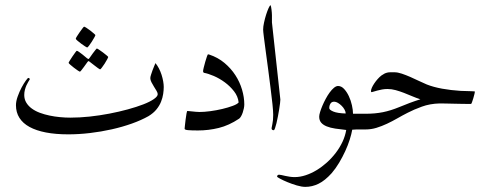

<svg xmlns="http://www.w3.org/2000/svg" viewBox="-20 -503 1905 746"><path d="M616.2 -165Q616.2 -152.8 614 -137.9Q611.8 -123 605.7 -107.7Q599.6 -92.3 587.9 -77.9Q576.2 -63.5 557.1 -51.8Q529.3 -36.1 492.4 -22.9Q455.6 -9.8 414.3 -0.5Q373 8.8 329.6 13.9Q286.1 19 245.1 19Q196.3 19 158.4 11.7Q120.6 4.4 94.7 -9.8Q68.8 -23.9 55.4 -45.2Q42 -66.4 42 -94.2Q42 -109.4 48.6 -127.9Q55.2 -146.5 63.7 -162.6Q72.3 -178.7 80.1 -189.5Q87.9 -200.2 89.8 -200.2Q92.3 -200.2 94.5 -198.2Q96.7 -196.3 95.2 -193.8Q93.3 -190.4 89.6 -184.6Q85.9 -178.7 82.5 -170.9Q79.1 -163.1 76.7 -153.8Q74.2 -144.5 74.2 -133.8Q74.2 -117.2 82.3 -104Q90.3 -90.8 103.8 -81.1Q117.2 -71.3 135 -64.7Q152.8 -58.1 172.6 -54Q192.4 -49.8 213.1 -47.9Q233.9 -45.9 252.9 -45.9Q289.1 -45.9 328.1 -50Q367.2 -54.2 405 -61.5Q442.9 -68.8 476.8 -78.1Q510.7 -87.4 536.6 -97.4Q562.5 -107.4 577.6 -117.9Q592.8 -128.4 592.8 -137.2Q592.8 -142.1 588.4 -149.7Q584 -157.2 578.4 -166Q572.8 -174.8 568.4 -183.6Q564 -192.4 564 -199.2Q564 -204.1 566.7 -212.4Q569.3 -220.7 572.5 -229.5Q575.7 -238.3 579.1 -246.1Q582.5 -253.9 584 -257.8Q591.3 -249 597.4 -237.3Q603.5 -225.6 607.7 -212.6Q611.8 -199.7 614 -187.3Q616.2 -174.8 616.2 -165ZM350.6 -366.7Q350.6 -364.7 346.2 -356.9Q341.8 -349.1 336.4 -340.6Q331.1 -332 325.7 -325.2Q320.3 -318.4 318.4 -318.4Q317.4 -318.4 310.3 -323Q303.2 -327.6 295.2 -333.5Q287.1 -339.4 280.8 -345Q274.4 -350.6 274.4 -352.5Q274.4 -354.5 279.1 -362.1Q283.7 -369.6 289.6 -377.9Q295.4 -386.2 300.5 -392.8Q305.7 -399.4 306.6 -399.4Q308.6 -399.4 315.9 -394.8Q323.2 -390.1 330.8 -384.3Q338.4 -378.4 344.5 -373Q350.6 -367.7 350.6 -366.7ZM400.4 -281.7Q400.4 -279.8 396.2 -272Q392.1 -264.2 386.5 -255.6Q380.9 -247.1 375.7 -240.2Q370.6 -233.4 368.7 -233.4Q367.7 -233.4 361.1 -238Q354.5 -242.7 347.2 -248.5Q338.4 -255.4 327.6 -263.7Q324.7 -266.1 323.5 -265.6Q322.3 -265.1 320.3 -262.7Q312.5 -252.4 306.6 -243.7Q301.3 -236.3 296.6 -230.5Q292 -224.6 290.5 -224.6Q289.1 -224.6 282 -229.2Q274.9 -233.9 267.1 -240Q259.3 -246.1 252.9 -251.7Q246.6 -257.3 246.6 -258.8Q246.6 -260.3 251.2 -267.8Q255.9 -275.4 261.5 -283.7Q267.1 -292 272.2 -298.8Q277.3 -305.7 278.3 -305.7Q280.8 -305.7 287.4 -301Q293.9 -296.4 300.8 -291Q309.1 -284.7 318.4 -276.4Q321.8 -273.9 323.2 -273.7Q324.7 -273.4 327.6 -277.3Q335 -287.6 340.8 -295.9Q346.2 -302.7 350.6 -308.6Q355 -314.5 356.4 -314.5Q357.9 -314.5 365 -309.8Q372.1 -305.2 379.9 -299.3Q387.7 -293.5 394 -288.1Q400.4 -282.7 400.4 -281.7Z M929.2 -97.2Q929.2 -90.3 927.5 -82Q925.8 -73.7 923.1 -65.7Q920.4 -57.6 916.7 -51.3Q913.1 -44.9 909.2 -42Q869.6 -15.6 830.1 -5.9Q790.5 3.9 749 3.9Q724.1 3.9 710.7 2.7Q697.3 1.5 697.3 -2.9Q697.3 -4.4 698.5 -15.4Q699.7 -26.4 701.2 -38.8Q702.6 -51.3 704.6 -61.5Q706.5 -71.8 708 -71.8Q709 -71.8 714.1 -71.3Q719.2 -70.8 726.3 -70.1Q733.4 -69.3 741.2 -68.6Q749 -67.9 755.4 -67.9Q772.9 -67.9 796.9 -71Q820.8 -74.2 843.5 -79.6Q866.2 -85 884 -91.6Q901.9 -98.1 907.2 -105Q904.8 -128.4 889.4 -148.2Q874 -168 853.5 -183.1Q833 -198.2 810.8 -207.8Q788.6 -217.3 772 -220.2Q770.5 -221.2 769.8 -222.9Q769 -224.6 769 -226.1Q769 -230 771.7 -241Q774.4 -252 777.6 -263.2Q780.8 -274.4 783.9 -283.2Q787.1 -292 788.1 -292Q790 -292 793 -291Q826.7 -279.8 852.1 -258.5Q877.4 -237.3 894.5 -210.9Q911.6 -184.6 920.4 -154.8Q929.2 -125 929.2 -97.2Z M1069.3 -116.2Q1069.3 -112.3 1068.1 -101.8Q1066.9 -91.3 1064.7 -78.1Q1062.5 -64.9 1059.8 -50.5Q1057.1 -36.1 1054.2 -24.4Q1051.3 -12.7 1048.6 -4.9Q1045.9 2.9 1043.5 2.9Q1035.2 2.9 1035.2 -4.9Q1035.2 -7.3 1038.3 -21.2Q1041.5 -35.2 1041.5 -57.1Q1041.5 -70.8 1038.6 -98.6Q1035.6 -126.5 1031.2 -161.1Q1026.9 -195.8 1022 -232.9Q1017.1 -270 1012.7 -302.2Q1008.3 -334.5 1005.4 -357.9Q1002.4 -381.3 1002.4 -388.2Q1002.4 -399.4 1005.9 -415.3Q1009.3 -431.2 1013.9 -445.8Q1018.6 -460.4 1023.4 -471.2Q1028.3 -481.9 1031.2 -482.9Q1032.2 -481.4 1033.2 -476.6Q1034.2 -471.7 1034.9 -465.8Q1035.6 -460 1036.1 -453.9Q1036.6 -447.8 1036.6 -443.8V-416Z M1375.5 0Q1370.1 0 1365.5 0Q1360.8 0 1356.9 0.5Q1352.5 1 1348.6 1Q1345.7 17.6 1338.9 39.3Q1332 61 1321.5 84Q1311 106.9 1297.6 129.4Q1284.2 151.9 1268.6 169.9Q1242.7 198.7 1217.8 210.9Q1192.9 223.1 1166.5 223.1Q1152.3 223.1 1133.3 217.5Q1114.3 211.9 1097.2 204.8Q1080.1 197.8 1068.4 191.4Q1056.6 185.1 1056.6 183.1Q1056.6 180.2 1058.6 178Q1060.5 175.8 1064.5 175.8Q1067.9 175.8 1074 177.2Q1080.1 178.7 1088.1 180.4Q1096.2 182.1 1105.5 183.6Q1114.7 185.1 1124.5 185.1Q1145.5 185.1 1167.2 178Q1189 170.9 1210 158.2Q1231 145.5 1250 128.4Q1269 111.3 1284.7 90.8Q1300.3 70.3 1310.8 47.9Q1321.3 25.4 1325.2 2Q1301.8 -0.5 1282.5 -3.4Q1263.2 -6.3 1249.3 -12Q1235.4 -17.6 1227.8 -26.6Q1220.2 -35.6 1220.2 -49.8Q1220.2 -56.2 1223.6 -67.6Q1227.1 -79.1 1232.7 -92.3Q1238.3 -105.5 1245.6 -119.1Q1252.9 -132.8 1261 -143.8Q1269 -154.8 1277.6 -161.9Q1286.1 -168.9 1293.5 -168.9Q1306.2 -168.9 1316.9 -157.5Q1327.6 -146 1335.4 -129.4Q1343.3 -112.8 1347.4 -94Q1351.6 -75.2 1351.6 -61H1375.5H1394.5Q1413.1 -61 1422.1 -51.5Q1431.2 -42 1431.2 -30.8Q1431.2 -19.5 1422.1 -9.8Q1413.1 0 1394.5 0ZM1323.2 -62Q1323.2 -68.8 1318.8 -76.9Q1314.5 -85 1307.6 -91.8Q1300.8 -98.6 1293 -103.3Q1285.2 -107.9 1278.3 -107.9Q1268.6 -107.9 1263.9 -100.3Q1259.3 -92.8 1259.3 -83Q1259.3 -76.2 1275.1 -69.6Q1291 -63 1323.2 -62Z M1825.2 -147Q1825.2 -145.5 1823.5 -137.9Q1821.8 -130.4 1819.1 -121.6Q1816.4 -112.8 1814 -106Q1811.5 -99.1 1810.1 -99.1Q1794.9 -99.1 1777.1 -99.4Q1759.3 -99.6 1742.2 -100.1Q1725.1 -100.6 1710.7 -100.8Q1696.3 -101.1 1688 -101.1Q1650.4 -100.1 1618.9 -88.6Q1587.4 -77.1 1564 -64.9Q1543.9 -54.7 1523.9 -43.2Q1503.9 -31.7 1483.6 -22.2Q1463.4 -12.7 1442.6 -6.3Q1421.9 0 1400.4 0H1382.3Q1363.8 0 1354.7 -9.8Q1345.7 -19.5 1345.7 -30.8Q1345.7 -42 1354.7 -51.5Q1363.8 -61 1382.3 -61H1400.4Q1418.9 -61 1435.5 -62.5Q1452.1 -64 1467.8 -67.1Q1483.4 -70.3 1499 -75.2Q1514.6 -80.1 1531.2 -86.9Q1549.8 -94.7 1571.3 -102.8Q1592.8 -110.8 1613.3 -117.2Q1596.7 -122.6 1580.8 -129.4Q1564.9 -136.2 1549.1 -142.3Q1533.2 -148.4 1517.3 -152.8Q1501.5 -157.2 1485.4 -157.2Q1474.6 -157.2 1464.4 -155.3Q1454.1 -153.3 1445.8 -151.1Q1437.5 -148.9 1431.6 -147Q1425.8 -145 1424.3 -145Q1421.4 -145 1421.4 -148.9Q1421.4 -154.3 1424.8 -162.1Q1428.2 -169.9 1434.1 -178.7Q1439.9 -187.5 1447.3 -195.8Q1454.6 -204.1 1462.4 -210Q1469.2 -214.8 1474.4 -217.3Q1479.5 -219.7 1484.9 -220.9Q1490.2 -222.2 1496.6 -222.2Q1502.9 -222.2 1512.2 -222.2Q1525.4 -222.2 1541.3 -216.8Q1557.1 -211.4 1574 -204.1Q1590.8 -196.8 1607.4 -188.7Q1624 -180.7 1638.2 -174.8Q1664.1 -164.6 1698 -158.4Q1731.9 -152.3 1770 -149.9Q1793.5 -148.9 1809.3 -148.7Q1825.2 -148.4 1825.2 -147Z"/></svg>

Font: Scheherazade Urdu
Style: Regular
Weight: 400
Designer: SIL International
Foundry: SIL International
Version: Version 1.005 (build 117/117)